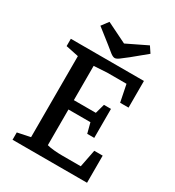

<svg xmlns="http://www.w3.org/2000/svg" viewBox="-198 -952 971 1067"><g transform="rotate(30 287.5 -418.5)"><path d="M49 0V-47L131 -64V-584L49 -601V-648H518V-477H464L442 -586H317L234 -581V-361H375L392 -422H437V-236H392L375 -301H234V-72Q252 -67 278.5 -64.5Q305 -62 330 -62H451L473 -174H527V0ZM313 -677Q302 -677 286 -689Q270 -701 244 -723L155 -793L188 -837L318 -773L448 -836L474 -797L384 -723Q354 -699 338.5 -688Q323 -677 313 -677Z"/></g></svg>

Font: Faustina Medium
Style: Regular
Weight: 500
Designer: Alfonso Garcia
Foundry: http://www.omnibus-type.com
Version: Version 1.200